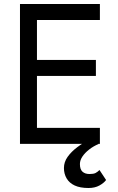

<svg xmlns="http://www.w3.org/2000/svg" viewBox="-20 -720 590 961"><path d="M127 0H480V-80H127ZM127 -620H480V-700H127ZM127 -340H460V-420H127ZM80 -700V0H165V-700ZM478 131Q468 141 458 146Q448 151 428 151Q406 151 393 139.5Q380 128 380 101L300 121Q300 150 313.5 173Q327 196 354 208.5Q381 221 423 221Q455 221 477.5 208.5Q500 196 511 181ZM380 101Q380 82 392.5 63.5Q405 45 426 28.5Q447 12 473 1L432 -24Q397 -6 367 16.5Q337 39 318.5 65Q300 91 300 121Z"/></svg>

Font: Jost* Book
Style: Regular
Weight: 400
Version: Version 3.000